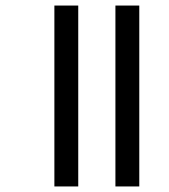

<svg xmlns="http://www.w3.org/2000/svg" viewBox="-20 -689 610 692"><path d="M396 -17V-669H482V-17ZM176 -17V-669H262V-17Z"/></svg>

Font: Noto Sans Malayalam UI
Style: Regular
Weight: 400
Designer: Jelle Bosma - Monotype Design Team
Foundry: Monotype Imaging Inc.
Version: Version 2.104